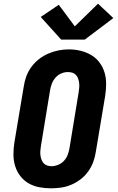

<svg xmlns="http://www.w3.org/2000/svg" viewBox="-20 -1014 640 1042"><path d="M256 8Q224 8 192.5 2Q161 -4 134.5 -19.5Q108 -35 89.5 -59.5Q71 -84 62 -113.5Q53 -143 53 -175.5Q53 -208 58 -240L109 -545Q113 -573 123 -600Q133 -627 150.5 -651Q168 -675 192 -693.5Q216 -712 243 -723.5Q270 -735 297.5 -740.5Q325 -746 354 -746Q386 -746 417 -738.5Q448 -731 474.5 -715.5Q501 -700 519.5 -675.5Q538 -651 547 -621.5Q556 -592 556 -559.5Q556 -527 551 -495L500 -190Q496 -162 486 -135Q476 -108 459 -84Q442 -60 418 -41.5Q394 -23 367 -11.5Q340 0 312 4Q284 8 256 8ZM259 -112Q277 -112 295.5 -119.5Q314 -127 327 -141Q340 -155 347 -173Q354 -191 357 -209L407 -514Q409 -527 410 -539.5Q411 -552 409.5 -564Q408 -576 404 -587.5Q400 -599 392 -607.5Q384 -616 372.5 -619.5Q361 -623 348 -623Q330 -623 312.5 -615.5Q295 -608 282 -593.5Q269 -579 262 -561.5Q255 -544 252 -526L202 -221Q200 -208 199 -195.5Q198 -183 199.5 -171Q201 -159 205 -148Q209 -137 216.5 -128.5Q224 -120 235.5 -116Q247 -112 259 -112ZM440 -799H312L201 -922L299 -988L386 -871L512 -994L595 -916Z"/></svg>

Font: Iosevka Slab HvExObl
Style: Regular
Weight: 900
Width: 7
Italic angle: -9°
Monospace: yes
Designer: Belleve Invis
Foundry: Belleve Invis
Version: Version 11.1.1; ttfautohint (v1.8.3)